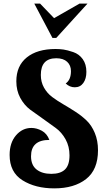

<svg xmlns="http://www.w3.org/2000/svg" viewBox="-20 -1020 569 1058"><path d="M33 -166Q33 -233 68 -274Q103 -315 153 -315Q182 -315 210.5 -299.5Q239 -284 252 -249Q151 -249 151 -159Q151 -110 181.5 -86Q212 -62 263 -62Q313 -62 338 -86Q363 -110 363 -164Q363 -213 341.5 -252Q320 -291 287 -315L216 -366L146 -416Q113 -441 91.5 -481Q70 -521 70 -572Q70 -657 127.5 -703.5Q185 -750 286 -750Q309 -750 330 -747Q351 -744 383.5 -733Q416 -722 436 -694Q456 -666 456 -624Q456 -586 439 -562.5Q422 -539 392 -539Q364 -539 342 -560Q371 -580 371 -628Q371 -660 350 -679.5Q329 -699 290 -699Q205 -699 205 -607Q205 -568 222.5 -537Q240 -506 267.5 -485.5Q295 -465 328.5 -445.5Q362 -426 396 -404Q430 -382 457.5 -355.5Q485 -329 502.5 -287Q520 -245 520 -192Q520 -85 454.5 -33.5Q389 18 279 18Q175 18 104 -26.5Q33 -71 33 -166ZM169 -1000H201L278 -920L418 -1000H462L290 -811H269Z"/></svg>

Font: Lobster Two
Style: Bold
Weight: 700
Designer: Pablo Impallari
Foundry: Pablo Impallari. www.impallari.com
Version: Version 1.006